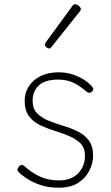

<svg xmlns="http://www.w3.org/2000/svg" viewBox="-20 -856 519 895"><path d="M253 19Q205 19 167.5 6Q130 -7 104.5 -24Q79 -41 67 -54Q60 -62 62 -68Q64 -74 69 -81Q76 -87 82 -87Q88 -87 95 -81Q123 -54 163 -34.5Q203 -15 256 -15Q294 -15 320.5 -30Q347 -45 361.5 -71Q376 -97 376 -129Q376 -167 355.5 -187.5Q335 -208 303 -221.5Q271 -235 235.5 -246Q200 -257 168 -272Q136 -287 115.5 -314Q95 -341 95 -386Q95 -424 114.5 -454Q134 -484 169.5 -501.5Q205 -519 254 -519Q290 -519 320.5 -508.5Q351 -498 374.5 -482.5Q398 -467 411 -450Q416 -443 414.5 -437.5Q413 -432 407 -428Q403 -423 396 -423.5Q389 -424 383 -429Q351 -457 321 -471Q291 -485 251 -485Q191 -485 161.5 -458Q132 -431 132 -387Q132 -350 152.5 -328.5Q173 -307 205 -294Q237 -281 273.5 -270Q310 -259 342 -243.5Q374 -228 394 -201.5Q414 -175 414 -131Q414 -96 397 -61.5Q380 -27 345 -4Q310 19 253 19ZM208 -630Q203 -630 196 -636Q189 -642 189 -648Q189 -650 190.5 -652.5Q192 -655 193 -658L318 -829Q321 -833 324 -834.5Q327 -836 331 -836Q336 -836 342 -832.5Q348 -829 352.5 -824Q357 -819 357 -814Q357 -811 356 -809Q355 -807 353 -804L219 -636Q215 -630 208 -630Z"/></svg>

Font: Playwrite HR Lijeva Thin
Style: Regular
Weight: 250
Designer: Veronika Burian, José Scaglione
Foundry: TypeTogether
Version: Version 1.002